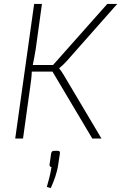

<svg xmlns="http://www.w3.org/2000/svg" viewBox="-20 -710 621 984"><path d="M284 -358V-361C298 -372 311 -385 321 -396L581 -690H530L252 -377H148C154 -405 158 -428 163 -458L195 -690H155L58 0H98L134 -259C138 -287 142 -314 143 -343H249L453 0H500L307 -325C300 -336 293 -348 284 -358ZM275 63H260C248 63 244 66 242 77L234 133C233 141 237 146 244 146C237 189 230 212 220 248L240 254C257 218 273 172 278 136L287 77C288 66 285 63 275 63Z"/></svg>

Font: Exo 2 Extra Light
Style: Italic
Weight: 250
Italic angle: -8°
Designer: Natanael Gama
Version: Version 1.001;PS 001.001;hotconv 1.0.88;makeotf.lib2.5.64775